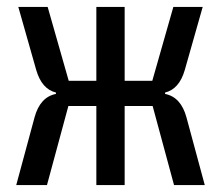

<svg xmlns="http://www.w3.org/2000/svg" viewBox="-20 -536 640 556"><path d="M259 0V-229H178L116 0H27L80 -196Q96 -255 142 -264V-268Q101 -278 85 -333L33 -516H118L179 -302H259V-516H341V-302H421L482 -516H567L515 -333Q499 -278 458 -268V-264Q504 -255 520 -196L573 0H484L422 -229H341V0Z"/></svg>

Font: IBM Plex Mono Text
Style: Regular
Weight: 450
Designer: Mike Abbink, Paul van der Laan, Pieter van Rosmalen
Foundry: Bold Monday
Version: Version 2.000